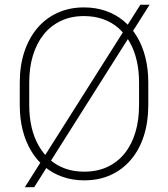

<svg xmlns="http://www.w3.org/2000/svg" viewBox="-20 -752 710 811"><path d="M611.8 -731.9 124.5 38.6H85L572.8 -731.9ZM606.4 -402.8V-308.1Q606.4 -236.8 587.6 -178.2Q568.8 -119.6 533.2 -77.6Q497.6 -35.6 447.8 -12.9Q397.9 9.8 335.4 9.8Q286.6 9.8 244.6 -4.9Q202.6 -19.5 169.2 -47.1Q135.7 -74.7 112.1 -113.8Q88.4 -152.8 75.9 -201.9Q63.5 -251 63.5 -308.1V-402.8Q63.5 -474.6 82.8 -533Q102.1 -591.3 137.7 -633.3Q173.3 -675.3 223.4 -698Q273.4 -720.7 334.5 -720.7Q384.3 -720.7 426.5 -706.1Q468.8 -691.4 502 -663.8Q535.2 -636.2 558.6 -597.2Q582 -558.1 594.2 -509Q606.4 -460 606.4 -402.8ZM567.4 -308.1V-403.8Q567.4 -453.6 557.4 -496.6Q547.4 -539.6 527.8 -574.2Q508.3 -608.9 480.2 -633.5Q452.1 -658.2 415.5 -671.1Q378.9 -684.1 334.5 -684.1Q280.3 -684.1 237.3 -663.8Q194.3 -643.6 164.6 -606.4Q134.8 -569.3 119.1 -517.8Q103.5 -466.3 103.5 -403.8V-308.1Q103.5 -257.8 113.5 -214.6Q123.5 -171.4 143.3 -136.7Q163.1 -102.1 191.2 -77.4Q219.2 -52.7 255.6 -39.8Q292 -26.9 335.4 -26.9Q391.1 -26.9 434.1 -47.1Q477.1 -67.4 506.8 -104.5Q536.6 -141.6 552 -193.4Q567.4 -245.1 567.4 -308.1Z"/></svg>

Font: Roboto ExtraLight
Style: Regular
Weight: 250
Designer: Christian Robertson
Foundry: Google
Version: Version 3.009; 2024